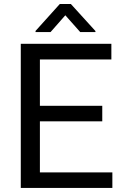

<svg xmlns="http://www.w3.org/2000/svg" viewBox="-20 -927 608 947"><path d="M534.2 -76.7V0H82.5V-710.9H529.3V-633.8H176.8V-405.3H484.4V-328.6H176.8V-76.7ZM329.6 -907.2 450.7 -773.9V-769H375.5L302.2 -851.6L229.5 -769H155.3V-774.4L274.9 -907.2Z"/></svg>

Font: Vazirmatn FD
Style: Regular
Weight: 400
Designer: Saber Rastikerdar
Foundry: Saber Rastikerdar
Version: Version 33.001